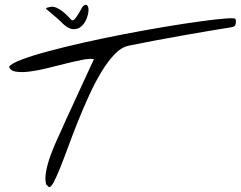

<svg xmlns="http://www.w3.org/2000/svg" viewBox="-20 -774 997 795"><path d="M170.9 -10.7Q165 -35.2 171.4 -66.9Q177.7 -98.6 189.5 -130.9Q201.2 -163.1 214.8 -192.9Q228.5 -222.7 237.3 -242.2Q242.2 -253.9 252.4 -276.4Q262.7 -298.8 275.9 -327.1Q289.1 -355.5 303.2 -386.7Q317.4 -418 330.6 -446.3Q343.8 -474.6 354 -496.6Q364.3 -518.6 369.1 -529.3Q352.5 -532.2 321.8 -526.4Q291 -520.5 253.9 -511.2Q216.8 -502 177.7 -492.2Q138.7 -482.4 105 -478Q71.3 -473.6 47.4 -477.1Q23.4 -480.5 17.6 -497.1Q24.4 -509.8 67.4 -526.4Q110.4 -543 177.2 -561Q244.1 -579.1 326.7 -597.7Q409.2 -616.2 495.1 -632.8Q581.1 -649.4 663.1 -663.1Q745.1 -676.8 809.6 -685.5Q874 -694.3 913.6 -697.3Q953.1 -700.2 955.1 -695.3Q958 -687.5 956.1 -676.3Q954.1 -665 943.4 -662.1Q895.5 -654.3 839.8 -645Q784.2 -635.7 727.1 -625.5Q669.9 -615.2 615.2 -605Q560.5 -594.7 513.7 -585Q483.4 -579.1 455.1 -549.8Q426.8 -520.5 400.4 -477.1Q374 -433.6 349.6 -380.4Q325.2 -327.1 303.2 -272.5Q281.2 -217.8 262.7 -167Q244.1 -116.2 228.5 -77.6Q212.9 -39.1 201.2 -17.6Q189.5 3.9 181.6 0Q179.7 -2 175.8 -5.9Q171.9 -9.8 170.9 -10.7ZM324.2 -749Q336.9 -758.8 342.3 -750.5Q347.7 -742.2 346.2 -726.6Q344.7 -710.9 336.9 -692.9Q329.1 -674.8 315.4 -663.6Q301.8 -652.3 282.2 -653.3Q262.7 -654.3 238.3 -677.7Q235.4 -681.6 226.1 -689.9Q216.8 -698.2 206.1 -707.5Q195.3 -716.8 185.5 -725.1Q175.8 -733.4 171.9 -736.3Q168.9 -739.3 173.8 -741.7Q178.7 -744.1 183.6 -744.1Q198.2 -749 213.4 -742.2Q228.5 -735.4 241.7 -724.6Q254.9 -713.9 264.2 -703.6Q273.4 -693.4 277.3 -690.4Q283.2 -687.5 290.5 -696.3Q297.9 -705.1 304.7 -716.3Q311.5 -727.5 316.9 -737.8Q322.3 -748 324.2 -749Z"/></svg>

Font: Nothing You Could Do
Style: Regular
Weight: 400
Version: Version 1.005